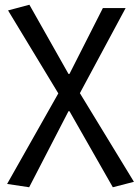

<svg xmlns="http://www.w3.org/2000/svg" viewBox="-20 -577 585 810"><path d="M103 213 10 199 226 -183 14 -533 104 -557 269 -265H273L414 -543H510L317 -184L545 190L456 213L273 -108H269Z"/></svg>

Font: Swei Fan Sans CJK TC
Style: Regular
Weight: 400
Version: Version 2.130